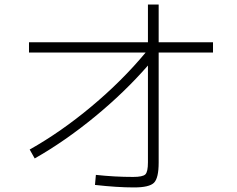

<svg xmlns="http://www.w3.org/2000/svg" viewBox="-20 -813 1040 841"><path d="M107 -628H628V-793H675V-628H913V-583H675V-101Q675 -33 654.5 -12.5Q634 8 567 8Q493 8 396 -3L400 -47Q482 -38 563 -38Q605 -38 616.5 -49Q628 -60 628 -102V-526Q525 -408 394.5 -301Q264 -194 132 -119L110 -158Q247 -235 381 -347Q515 -459 618 -583H107Z"/></svg>

Font: M PLUS 1p Light
Style: Regular
Weight: 300
Version: Version 1.061